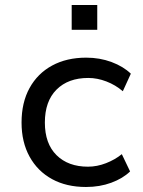

<svg xmlns="http://www.w3.org/2000/svg" viewBox="-20 -737 570 766"><path d="M323 9Q245 9 187.5 -22.5Q130 -54 98 -112Q66 -170 66 -248Q66 -328 98 -386Q130 -444 188 -475.5Q246 -507 324 -507Q378 -507 425 -489.5Q472 -472 502 -443L470 -373Q441 -398 404.5 -412Q368 -426 332 -426Q252 -426 205.5 -379.5Q159 -333 159 -248Q159 -164 205.5 -118Q252 -72 331 -72Q367 -72 403 -86Q439 -100 466 -122L499 -53Q470 -25 424 -8Q378 9 323 9ZM266 -618V-717H368V-618Z"/></svg>

Font: Nunito Sans 6pt
Style: Regular
Weight: 400
Version: Version 3.101;gftools[0.9.27]